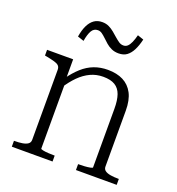

<svg xmlns="http://www.w3.org/2000/svg" viewBox="-132 -839 876 948"><g transform="rotate(20 306.0 -365.5)"><path d="M35 0V-31H37Q61 -31 79 -34Q97 -37 107.5 -44.5Q118 -52 118 -66V-434Q118 -448 110.5 -455.5Q103 -463 87 -467.5Q71 -472 46 -477L35 -479V-509H172V-401L175 -397V-41Q175 -38 186.5 -35.5Q198 -33 215 -32Q232 -31 246 -31H249V0ZM586 0H372V-31H374Q388 -31 405 -32Q422 -33 434.5 -35.5Q447 -38 447 -41V-349Q447 -394 437 -422.5Q427 -451 404 -465Q381 -479 342 -479Q306 -479 275 -464.5Q244 -450 217 -423Q190 -396 165 -357L163 -405Q190 -443 218.5 -468.5Q247 -494 280 -506.5Q313 -519 352 -519Q399 -519 432.5 -502Q466 -485 484.5 -450Q503 -415 503 -359V-66Q503 -52 513.5 -44.5Q524 -37 542.5 -34Q561 -31 584 -31H586ZM372 -613Q351 -613 334.5 -620.5Q318 -628 305.5 -639Q293 -650 281.5 -661Q270 -672 260 -679Q250 -686 238 -686Q217 -686 206 -667Q195 -648 189 -612L156 -623Q162 -659 173.5 -682.5Q185 -706 202.5 -718.5Q220 -731 245 -731Q265 -731 280.5 -723.5Q296 -716 309 -705Q322 -694 334 -683.5Q346 -673 357 -665.5Q368 -658 381 -658Q394 -658 403 -666.5Q412 -675 419 -691Q426 -707 432 -730L464 -719Q456 -685 444 -661.5Q432 -638 415 -625.5Q398 -613 372 -613Z"/></g></svg>

Font: Roboto Serif 36pt ExtraLight
Style: Regular
Weight: 250
Designer: Greg Gazdowicz
Foundry: Commercial Type
Version: Version 1.008